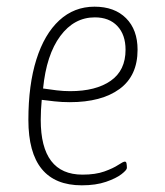

<svg xmlns="http://www.w3.org/2000/svg" viewBox="-20 -549 494 575"><path d="M225 6Q65 6 65 -190Q65 -295 89 -371Q113 -447 157.5 -488Q202 -529 263 -529Q323 -529 357.5 -494.5Q392 -460 392 -400Q392 -322 338 -282.5Q284 -243 189 -243Q165 -243 143 -245.5Q121 -248 105 -250Q102 -218 102 -190Q102 -26 227 -26Q266 -26 292.5 -35.5Q319 -45 334 -55Q349 -65 354 -65Q358 -65 359 -59Q360 -53 360 -46Q360 -40 344 -27.5Q328 -15 297.5 -4.5Q267 6 225 6ZM190 -276Q267 -276 311.5 -307Q356 -338 356 -400Q356 -445 331.5 -471Q307 -497 264 -497Q202 -497 160.5 -441Q119 -385 109 -284Q129 -281 149.5 -278.5Q170 -276 190 -276Z"/></svg>

Font: Asap Condensed Condensed Thin
Style: Italic
Weight: 100
Width: 3
Italic angle: -6°
Designer: Pablo Cosgaya
Foundry: Omnibus-Type
Version: Version 3.001; ttfautohint (v1.8.4.7-5d5b)